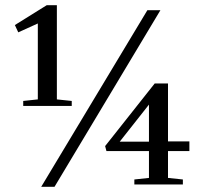

<svg xmlns="http://www.w3.org/2000/svg" viewBox="-20 -707 782 736"><path d="M388 -128H551V-25L495 -19V0H681V-19L624 -25V-128H706V-165H624V-387H573L383 -147ZM198 -326V-687H159L37 -611L50 -583L125 -617V-326L69 -320V-301H255V-320ZM551 -306V-164H439ZM189 9 595 -668H545L138 9Z"/></svg>

Font: Rufina
Style: Regular
Weight: 400
Designer: Martin Sommaruga
Foundry: Martin Sommaruga
Version: Version